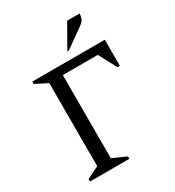

<svg xmlns="http://www.w3.org/2000/svg" viewBox="-203 -980 1000 1098"><g transform="rotate(-30 297.0 -431.0)"><path d="M65 0V-16L145 -56V-604L65 -644V-660H544V-488H528L466 -605H235V-56L325 -16V0ZM325 -710 412 -862H494Q494 -847 488.5 -831Q483 -815 461 -799L336 -710Z"/></g></svg>

Font: Spectral SC
Style: Regular
Weight: 400
Designer: Jean-Baptiste Levee
Foundry: Production Type
Version: Version 2.001